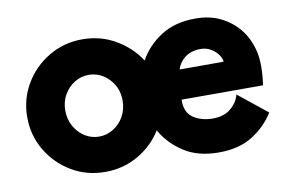

<svg xmlns="http://www.w3.org/2000/svg" viewBox="-59 -585 1064 696"><g transform="rotate(-10 473.0 -236.5)"><path d="M696 10Q619 10 567.5 -23.5Q516 -57 487 -108Q455 -56 400 -24Q345 8 278 8Q210 8 154.5 -25Q99 -58 66 -113.5Q33 -169 33 -236Q33 -303 66 -358.5Q99 -414 155 -447Q211 -480 278 -480Q345 -480 400 -448Q455 -416 488 -365Q515 -415 567 -449Q619 -483 695 -483Q747 -483 787 -463.5Q827 -444 854 -411Q882 -377 894 -329Q906 -281 895 -202H595Q594 -155 623.5 -135Q653 -115 696 -115Q736 -115 761.5 -136Q787 -157 794 -186L900 -101Q871 -54 821 -22Q771 10 696 10ZM607 -311H769Q769 -322 759.5 -336Q750 -350 733 -360.5Q716 -371 695 -371Q660 -371 637.5 -354Q615 -337 607 -311ZM278 -122Q306 -122 330.5 -137Q355 -152 369.5 -178Q384 -204 384 -236Q384 -284 352.5 -316.5Q321 -349 278 -349Q250 -349 226 -334Q202 -319 187.5 -293.5Q173 -268 173 -236Q173 -204 187.5 -178Q202 -152 226 -137Q250 -122 278 -122Z"/></g></svg>

Font: Lil Grotesk Black
Style: Regular
Weight: 900
Designer: Bastien Sozeau
Foundry: NBR — Bastien Sozeau
Version: Version 3.003; ttfautohint (v1.8.4.7-5d5b);gftools[0.9.33]